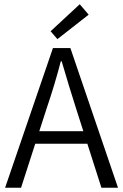

<svg xmlns="http://www.w3.org/2000/svg" viewBox="-20 -883 579 903"><path d="M4 0 229 -657H311L535 0H457L338 -372Q320 -428 303.5 -482.5Q287 -537 270 -595H266Q251 -537 234.5 -482.5Q218 -428 199 -372L79 0ZM118 -207V-266H418V-207ZM250 -699 218 -736 355 -863 397 -814Z"/></svg>

Font: Assistant ExtraLight
Style: Regular
Weight: 400
Version: Version 3.000